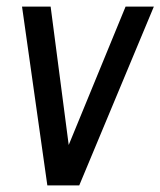

<svg xmlns="http://www.w3.org/2000/svg" viewBox="-20 -564 488 584"><path d="M362 -544 189 -123 134 -544H47L124 0H221L448 -544Z"/></svg>

Font: Mohave
Style: Italic
Weight: 400
Italic angle: -8°
Designer: Gumpita Rahayu
Foundry: Tokotype
Version: Version 2.002;PS 002.002;hotconv 1.0.88;makeotf.lib2.5.64775